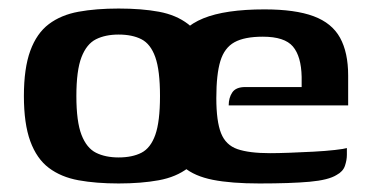

<svg xmlns="http://www.w3.org/2000/svg" viewBox="-20 -424 877 450"><path d="M258 6Q205 6 164 -1.5Q123 -9 94.5 -30.5Q66 -52 51 -93Q36 -134 36 -199Q36 -264 51 -305Q66 -346 94.5 -367.5Q123 -389 164 -396.5Q205 -404 258 -404Q312 -404 352.5 -396.5Q393 -389 421 -367.5Q449 -346 463.5 -305Q478 -264 478 -199Q478 -133 463.5 -92.5Q449 -52 421 -30.5Q393 -9 352 -1.5Q311 6 258 6ZM258 -55Q290 -55 311.5 -66Q333 -77 344 -108Q355 -139 355 -199Q355 -259 344 -290Q333 -321 311.5 -332Q290 -343 258 -343Q227 -343 205 -332Q183 -321 171 -290Q159 -259 159 -199Q159 -139 171 -108Q183 -77 205 -66Q227 -55 258 -55ZM588 6Q522 6 479 -2.5Q436 -11 411 -32Q386 -53 375 -92Q364 -131 364 -192Q364 -268 384.5 -314Q405 -360 456.5 -381Q508 -402 600 -402Q672 -402 715 -386Q758 -370 777 -335.5Q796 -301 796 -247V-177H516Q516 -195 524.5 -207.5Q533 -220 555 -220H687V-244Q686 -292 666.5 -315Q647 -338 596 -338Q553 -338 529.5 -325Q506 -312 496.5 -281Q487 -250 487 -194Q487 -140 498 -112Q509 -84 536.5 -74.5Q564 -65 613 -65Q631 -65 658.5 -66Q686 -67 714.5 -68.5Q743 -70 765 -72.5Q787 -75 793 -77V-61Q793 -49 788.5 -35.5Q784 -22 769 -14Q750 -2 705.5 2Q661 6 588 6Z"/></svg>

Font: Genos SemiBold
Style: Regular
Weight: 600
Designer: Robert E. Leuschke
Foundry: Robert E. Leuschke
Version: Version 1.010